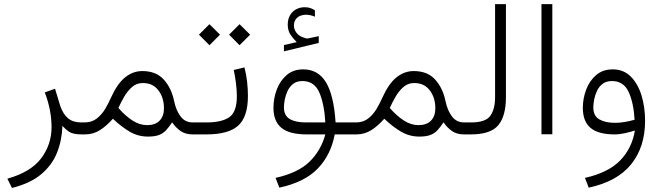

<svg xmlns="http://www.w3.org/2000/svg" viewBox="-20 -658 3241 940"><path d="M285.6 -41.5Q283.2 29.8 258.8 90.3Q234.4 150.9 181.4 195.3Q128.4 239.7 38.6 262.2L16.1 216.8Q130.9 184.6 181.6 116.9Q232.4 49.3 232.4 -35.2Q232.4 -75.2 224.4 -118.2Q216.3 -161.1 199.2 -205.6L249.5 -223.6L274.9 -139.6Q289.1 -98.6 313.5 -78.6Q337.9 -58.6 376.5 -58.6H395.5V0H380.9Q337.9 0 319.1 -12.5Q300.3 -24.9 285.6 -41.5Z M532.7 -76.7Q502.9 -42.5 469.7 -21.2Q436.5 0 396.5 0H376V-58.6H394Q429.7 -58.6 454.3 -78.1Q479 -97.7 495.6 -126Q512.2 -154.3 523.4 -180.2Q554.7 -249 592.8 -279.5Q630.9 -310.1 676.8 -310.1Q744.1 -310.1 781.7 -268.6Q819.3 -227.1 832.5 -163.1Q842.3 -116.2 864.5 -87.4Q886.7 -58.6 923.3 -58.6H938V0H923.3Q888.2 0 864.7 -16.1Q841.3 -32.2 822.8 -59.1Q807.6 -36.1 793.2 -20.5Q778.8 -4.9 758.3 2.9Q737.8 10.7 704.1 10.7Q656.2 10.7 615.2 -13.2Q574.2 -37.1 532.7 -76.7ZM559.6 -129.4Q593.3 -90.8 628.4 -68.1Q663.6 -45.4 700.2 -45.4Q740.2 -45.4 761.5 -67.4Q782.7 -89.4 782.7 -127.9Q782.7 -179.7 755.6 -215.6Q728.5 -251.5 679.2 -251.5Q648.9 -251.5 626.7 -232.2Q604.5 -212.9 588.1 -184.6Q571.8 -156.2 559.6 -129.4Z M1176.8 -328.1Q1186 -293.5 1189.9 -256.8Q1193.8 -220.2 1193.8 -188.5Q1193.8 -85.9 1146.2 -43Q1098.6 0 991.2 0H918.5V-58.6H991.2Q1065.4 -58.6 1102.5 -84.2Q1139.6 -109.9 1139.6 -187Q1139.6 -213.9 1135.5 -248.3Q1131.3 -282.7 1124.5 -315.4ZM1101.6 -488.3 1152.8 -539.6 1204.6 -488.3 1152.8 -436.5ZM954.1 -488.3 1005.4 -539.6 1057.1 -488.3 1005.4 -436.5Z M1432.6 -451.7Q1415.5 -468.8 1402.1 -488.5Q1388.7 -508.3 1388.7 -538.1Q1388.7 -570.8 1406.7 -593.3Q1418.5 -607.9 1435.5 -615.2Q1452.6 -622.6 1470.7 -622.6Q1488.3 -622.6 1499 -618.7Q1509.8 -614.7 1521.5 -607.9L1522 -576.2Q1499.5 -585.9 1477.5 -585.9Q1467.8 -585.9 1455.6 -582.5Q1443.4 -579.1 1434.1 -570.3Q1427.2 -564.5 1423.1 -554.9Q1418.9 -545.4 1418.9 -531.7Q1419.4 -513.2 1432.1 -496.6Q1444.8 -480 1470.7 -472.7Q1472.2 -472.2 1475.3 -470.9Q1478.5 -469.7 1483.4 -469.7Q1487.3 -469.7 1489.7 -470.2L1540.5 -481V-447.8L1370.1 -406.7V-437.5ZM1683.5 0V-58.6H1724.3V0ZM1464.8 -318.4Q1537.1 -318.4 1575.7 -255.4Q1614.3 -192.4 1623 -58.6H1693.8V0H1618.7Q1600.1 100.1 1535.9 167Q1471.7 233.9 1347.7 260.7L1329.1 212.9Q1439 188.5 1495.1 133.8Q1551.3 79.1 1572.8 0H1481.9Q1396.5 0 1357.7 -32.2Q1318.8 -64.5 1318.8 -129.9Q1318.8 -176.3 1335 -219.5Q1351.1 -262.7 1383.5 -290.5Q1416 -318.4 1464.8 -318.4ZM1572.8 -58.6Q1567.4 -150.4 1543 -205.8Q1518.6 -261.2 1460.4 -261.2Q1432.6 -261.2 1415 -247.3Q1397.5 -233.4 1387.7 -212.2Q1377.9 -190.9 1374 -169.4Q1370.1 -147.9 1370.1 -132.3Q1370.1 -92.3 1398.4 -75.4Q1426.8 -58.6 1477.1 -58.6Z M1861.3 -76.7Q1831.5 -42.5 1798.3 -21.2Q1765.1 0 1725.1 0H1704.6V-58.6H1722.7Q1758.3 -58.6 1783 -78.1Q1807.6 -97.7 1824.2 -126Q1840.8 -154.3 1852.1 -180.2Q1883.3 -249 1921.4 -279.5Q1959.5 -310.1 2005.4 -310.1Q2072.8 -310.1 2110.4 -268.6Q2147.9 -227.1 2161.1 -163.1Q2170.9 -116.2 2193.1 -87.4Q2215.3 -58.6 2252 -58.6H2266.6V0H2252Q2216.8 0 2193.4 -16.1Q2169.9 -32.2 2151.4 -59.1Q2136.2 -36.1 2121.8 -20.5Q2107.4 -4.9 2086.9 2.9Q2066.4 10.7 2032.7 10.7Q1984.9 10.7 1943.8 -13.2Q1902.8 -37.1 1861.3 -76.7ZM1888.2 -129.4Q1921.9 -90.8 1957 -68.1Q1992.2 -45.4 2028.8 -45.4Q2068.8 -45.4 2090.1 -67.4Q2111.3 -89.4 2111.3 -127.9Q2111.3 -179.7 2084.2 -215.6Q2057.1 -251.5 2007.8 -251.5Q1977.5 -251.5 1955.3 -232.2Q1933.1 -212.9 1916.7 -184.6Q1900.4 -156.2 1888.2 -129.4Z M2247.1 0V-58.6H2286.6Q2357.9 -58.6 2380.9 -91.6Q2403.8 -124.5 2403.8 -182.1V-637.7H2457V-182.6Q2457 -89.8 2419.4 -44.9Q2381.8 0 2286.1 0Z M2630.9 -637.7H2684.1V-0.5H2630.9Z M3088.4 -19Q3068.8 -12.7 3041.3 -6.3Q3013.7 0 2989.7 0Q2909.2 0 2871.3 -31.7Q2833.5 -63.5 2833.5 -129.9Q2833.5 -176.3 2849.9 -219.5Q2866.2 -262.7 2898.7 -290.5Q2931.2 -318.4 2980 -318.4Q3032.7 -318.4 3067.9 -283.4Q3103 -248.5 3120.6 -191.2Q3138.2 -133.8 3138.2 -66.4Q3138.2 62 3069.8 146.5Q3001.5 231 2862.3 260.7L2843.8 212.9Q2957.5 187.5 3015.6 128.2Q3073.7 68.8 3088.4 -19ZM3086.9 -71.8Q3082 -155.8 3057.4 -208.5Q3032.7 -261.2 2976.1 -261.2Q2947.8 -261.2 2929.9 -247.3Q2912.1 -233.4 2902.3 -212.2Q2892.6 -190.9 2888.7 -169.4Q2884.8 -147.9 2884.8 -132.3Q2884.8 -90.3 2914.3 -73.5Q2943.8 -56.6 2992.2 -56.6Q3015.1 -56.6 3040 -61Q3064.9 -65.4 3086.9 -71.8Z"/></svg>

Font: Vazir Thin FD-UI
Style: Thin-FD-UI
Weight: 100
Designer: Saber Rastikerdar
Foundry: Saber Rastikerdar
Version: Version 30.1.0